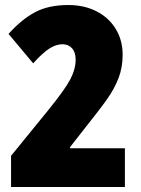

<svg xmlns="http://www.w3.org/2000/svg" viewBox="-20 -744 563 764"><path d="M24 0V-124L169 -302Q238 -387 259.5 -428Q281 -469 281 -507Q281 -536 266.5 -552Q252 -568 229 -568Q203 -568 176 -550.5Q149 -533 112 -492L14 -609Q66 -667 119.5 -695.5Q173 -724 252 -724Q315 -724 364 -699Q413 -674 440.5 -629Q468 -584 468 -526Q468 -476 452 -434Q436 -392 406.5 -350Q377 -308 313 -228L259 -159V-154H477V0Z"/></svg>

Font: Noto Sans Display Black Narrow
Style: Regular
Weight: 900
Width: 4
Designer: Monotype Design team
Foundry: Monotype Imaging Inc.
Version: Version 1.000